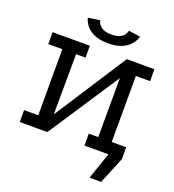

<svg xmlns="http://www.w3.org/2000/svg" viewBox="-163 -883 1070 1182"><g transform="rotate(20 372.0 -291.5)"><path d="M559 175 619 0H523V-78H707V0L635 175ZM39 -589H283V-511H221L219 -116L525 -589H706V-511H613L612 -78H704V0H462V-78H524L525 -465L219 0H38V-78H131V-511H39ZM383 -641Q314 -641 270.5 -668Q227 -695 212 -747L289 -758Q305 -699 383 -699Q464 -699 478 -758L555 -747Q538 -695 494 -668Q450 -641 383 -641Z"/></g></svg>

Font: Podkova Medium
Style: Regular
Weight: 500
Designer: Ilya Yudin
Foundry: Cyreal (www.cyreal.org)
Version: Version 2.103